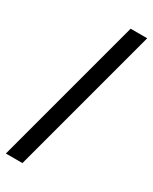

<svg xmlns="http://www.w3.org/2000/svg" viewBox="-203 -784 705 883"><g transform="rotate(30 149.0 -343.0)"><path d="M0 49 210 -735H298L88 49Z"/></g></svg>

Font: Archivo SemiBold SemiBold
Style: Regular
Weight: 600
Version: Version 2.001